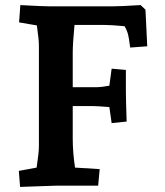

<svg xmlns="http://www.w3.org/2000/svg" viewBox="-20 -730 650 755"><path d="M54 -58 124 -71Q133 -130 133 -155V-551Q133 -574 125 -630L55 -642L60 -710Q150 -705 179 -705H419Q451 -705 533 -710L552 -692L559 -548L492 -543Q487 -583 482 -600Q478 -613 470 -627Q415 -632 389 -632H273Q266 -560 266 -521V-387H361Q376 -387 410 -393L419 -460L475 -455V-372Q475 -342 478 -252L419 -246L410 -309Q362 -313 341 -313H266V-185Q266 -132 275 -71L372 -65L366 0H204L59 5Z"/></svg>

Font: Andada Pro ExtraBold
Style: Regular
Weight: 800
Designer: Carolina Giovagnoli
Foundry: Huerta Tipografica
Version: Version 3.005; ttfautohint (v1.8.4)